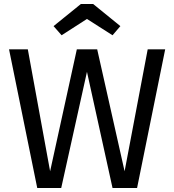

<svg xmlns="http://www.w3.org/2000/svg" viewBox="-20 -934 866 954"><path d="M286.1 -758.8 246.1 -804.2 381.8 -914.1H442.9L578.1 -804.2L539.1 -758.8L412.1 -839.8ZM800.8 -689 661.1 0H539.1L412.1 -577.1L284.2 0H165L24.9 -689H118.2L229 -83L361.8 -689H462.9L599.1 -83L713.9 -689Z"/></svg>

Font: FiraGO
Style: Regular
Weight: 400
Designer: bBox Type
Foundry: bBox Type GmbH
Version: Version 1.001;PS 001.001;hotconv 1.0.88;makeotf.lib2.5.64775